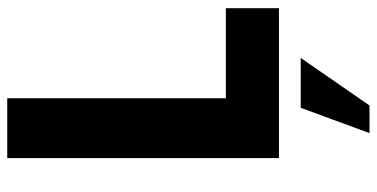

<svg xmlns="http://www.w3.org/2000/svg" viewBox="-275 -515 1040 530"><g transform="rotate(-90 245.0 -250.0)"><path d="M238.8 -146.5H487.3V0H73.7V-750H238.8ZM142.6 250 212.4 60.1H350.1L218.8 250Z"/></g></svg>

Font: Now
Style: Bold
Weight: 700
Designer: Alfredo Marco Pradil
Foundry: Alfredo Marco Pradil
Version: Version 1.002;PS 001.002;hotconv 1.0.88;makeotf.lib2.5.64775